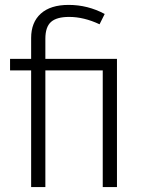

<svg xmlns="http://www.w3.org/2000/svg" viewBox="-20 -763 602 783"><path d="M407 -706 386 -664Q322 -694 262 -694Q211 -694 188 -673.5Q165 -653 165 -605V-523H457V0H399V-476H165V0H107V-476H21V-523H107V-608Q107 -672 146.5 -707.5Q186 -743 260 -743Q338 -743 407 -706Z"/></svg>

Font: Statis Sans Light
Style: Regular
Weight: 300
Designer: bBox Type GmbH
Foundry: bBox Type GmbH
Version: Version 1.000